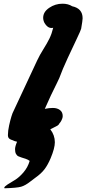

<svg xmlns="http://www.w3.org/2000/svg" viewBox="-20 -762 462 1027"><path d="M262.7 -184.6Q286.1 -184.6 300.8 -173.3Q315.4 -162.1 315.4 -141.6Q315.4 -135.7 313.5 -129.4Q311.5 -123 309.1 -118.7Q306.6 -114.3 304.7 -110.8Q302.7 -107.4 300.8 -105.5L298.8 -103.5Q295.9 -95.7 287.1 -89.8Q280.3 -85.9 272.9 -82.5Q265.6 -79.1 260.7 -76.2Q255.9 -73.2 249 -70.3Q273.4 -39.1 273.4 -1Q273.4 30.3 251 84Q236.3 119.1 218.3 143.1Q200.2 167 168 189.5Q158.2 196.3 143.6 208Q115.2 230.5 92.8 236.8Q70.3 243.2 3.9 245.1Q2.9 244.1 2.9 242.2Q2.9 236.3 20 225.1Q37.1 213.9 59.6 200.7Q82 187.5 105.5 160.2Q128.9 132.8 138.7 98.6Q129.9 91.8 117.2 87.4Q104.5 83 95.7 80.6Q86.9 78.1 78.6 74.2Q70.3 70.3 65.4 61Q60.5 51.8 60.5 36.1Q60.5 21.5 71.3 -3.9Q64.5 -4.9 58.1 -7.3Q51.8 -9.8 46.9 -12.2Q42 -14.6 40 -14.6Q23.4 -20.5 22.5 -35.2V-42Q22.5 -62.5 28.8 -91.3Q35.2 -120.1 41 -138.7L46.9 -156.2L178.7 -438.5Q192.4 -467.8 212.4 -499.5Q232.4 -531.2 244.6 -556.2Q256.8 -581.1 264.6 -613.3Q262.7 -612.3 255.9 -612.3Q233.4 -612.3 217.8 -639.6Q210.9 -653.3 210.9 -667Q210.9 -698.2 243.2 -720.2Q275.4 -742.2 314.5 -742.2Q344.7 -742.2 366.2 -728.5Q421.9 -716.8 421.9 -664.1Q421.9 -653.3 414.1 -608.4Q412.1 -599.6 391.6 -556.6Q371.1 -513.7 342.3 -451.7Q313.5 -389.6 296.9 -343.8Q294.9 -337.9 282.7 -314Q270.5 -290 252.4 -252Q234.4 -213.9 219.7 -179.7Q242.2 -184.6 262.7 -184.6Z"/></svg>

Font: Essays1743
Style: BoldItalic
Weight: 700
Italic angle: -10°
Designer: Based on the typeface in a 1743 English translation of the essays of Montaigne.  PostScript/TrueType font designed by Jo
Version: Version 002.100